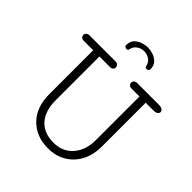

<svg xmlns="http://www.w3.org/2000/svg" viewBox="-206 -878 1019 1019"><g transform="rotate(45 303.5 -369.0)"><path d="M242.2 -659.2Q236.3 -659.2 231 -662.8Q225.6 -666.5 225.6 -670.9Q225.6 -701.7 242.2 -717.8Q258.8 -733.9 280.5 -740Q302.2 -746.1 316.9 -746.1Q332 -746.1 353.5 -740Q375 -733.9 391.6 -717.8Q408.2 -701.7 408.2 -670.9Q408.2 -666.5 402.8 -662.8Q397.5 -659.2 391.6 -659.2Q382.8 -659.2 380.4 -667Q376.5 -691.9 357.7 -704.8Q338.9 -717.8 316.9 -717.8Q294.9 -717.8 276.1 -704.8Q257.3 -691.9 253.4 -667Q251 -659.2 242.2 -659.2ZM319.3 8.3Q231.9 8.3 176.8 -47.1Q121.6 -102.5 121.6 -201.7V-529.8H50.8Q38.6 -529.8 32.7 -536.1Q26.9 -542.5 26.9 -550.3Q26.9 -558.6 33 -565.2Q39.1 -571.8 51.3 -571.8H247.1Q259.3 -571.8 265.4 -565.2Q271.5 -558.6 271.5 -550.3Q271.5 -542.5 265.6 -536.1Q259.8 -529.8 247.6 -529.8H168.5V-201.7Q168.5 -122.1 207.5 -77.9Q246.6 -33.7 319.3 -33.7Q387.7 -33.7 428.2 -80.6Q468.8 -127.4 468.8 -200.7V-529.8H409.7Q397.5 -529.8 391.4 -536.1Q385.3 -542.5 385.3 -550.3Q385.3 -558.6 391.6 -565.2Q397.9 -571.8 410.2 -571.8H572.8Q589.8 -571.8 598.4 -565.2Q606.9 -558.6 606.9 -550.3Q606.9 -542.5 598.6 -536.1Q590.3 -529.8 573.2 -529.8H515.6V-200.7Q515.6 -138.7 491 -91.6Q466.3 -44.4 422.1 -18.1Q377.9 8.3 319.3 8.3Z"/></g></svg>

Font: Cutive Mono
Style: Regular
Weight: 400
Designer: Vernon Adams
Foundry: Vernon Adams
Version: Version 1.110; ttfautohint (v1.8.4.7-5d5b)